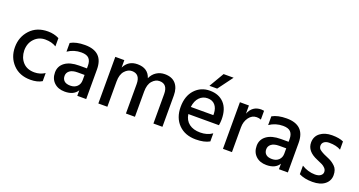

<svg xmlns="http://www.w3.org/2000/svg" viewBox="-42 -1336 3667 1962"><g transform="rotate(20 1791.0 -355.0)"><path d="M302 10Q183 10 112 -65Q41 -140 41 -250.5Q41 -361 112.5 -438.5Q184 -516 306 -516Q372 -516 427 -488V-398Q378 -429 307.5 -429Q237 -429 189.5 -379Q142 -329 142 -251Q144 -174 189 -124.5Q234 -75 315 -75Q375 -75 427 -108V-20Q378 10 302 10Z M673 4Q601 4 557.5 -37.5Q514 -79 514 -147.5Q514 -216 569 -256.5Q624 -297 723 -297H807V-326Q807 -378 782 -404.5Q757 -431 699 -431Q618 -431 552 -386V-481Q611 -515 708 -515Q907 -515 907 -322V0H810V-60Q771 4 673 4ZM807 -169V-226H731Q675 -226 646.5 -204Q618 -182 618 -147.5Q618 -113 640 -93Q662 -73 707 -73Q752 -73 779.5 -99.5Q807 -126 807 -169Z M1736 0H1638V-320Q1638 -429 1550 -429Q1506 -429 1471.5 -390Q1437 -351 1437 -275V0H1339V-320Q1339 -429 1250 -429Q1207 -429 1172 -390Q1137 -351 1137 -275V0H1039V-507H1137V-426Q1180 -514 1280 -514Q1394 -514 1426 -416Q1447 -463 1487 -488.5Q1527 -514 1577 -514Q1655 -514 1695.5 -468Q1736 -422 1736 -341Z M2128 -558H2044L2139 -720H2248ZM1939 -290H2184V-308Q2182 -365 2153 -398.5Q2124 -432 2072 -432Q2020 -432 1984 -395.5Q1948 -359 1939 -290ZM2099 5Q1981 5 1911 -66Q1841 -137 1841 -255.5Q1841 -374 1905 -443.5Q1969 -513 2067 -513Q2165 -513 2222 -452.5Q2279 -392 2279 -278Q2279 -247 2273 -213H1940Q1950 -147 1996 -112Q2042 -77 2117.5 -77Q2193 -77 2247 -115V-27Q2191 5 2099 5Z M2492 0H2394V-507H2492V-418Q2529 -512 2625 -512Q2639 -512 2656 -509V-413Q2635 -422 2609 -422Q2558 -422 2525 -377Q2492 -332 2492 -270Z M2866 4Q2794 4 2750.5 -37.5Q2707 -79 2707 -147.5Q2707 -216 2762 -256.5Q2817 -297 2916 -297H3000V-326Q3000 -378 2975 -404.5Q2950 -431 2892 -431Q2811 -431 2745 -386V-481Q2804 -515 2901 -515Q3100 -515 3100 -322V0H3003V-60Q2964 4 2866 4ZM3000 -169V-226H2924Q2868 -226 2839.5 -204Q2811 -182 2811 -147.5Q2811 -113 2833 -93Q2855 -73 2900 -73Q2945 -73 2972.5 -99.5Q3000 -126 3000 -169Z M3221 -25V-118Q3291 -75 3366 -75Q3405 -75 3426.5 -91Q3448 -107 3448 -131Q3448 -155 3431 -172.5Q3414 -190 3396.5 -198.5Q3379 -207 3337 -225Q3218 -274 3218 -369Q3218 -436 3268 -474Q3318 -512 3396.5 -512Q3475 -512 3521 -490V-401Q3472 -430 3395 -430Q3360 -430 3339.5 -414Q3319 -398 3319 -372Q3319 -341 3345 -325Q3353 -320 3357.5 -316.5Q3362 -313 3372.5 -308Q3383 -303 3388 -300Q3403 -293 3442.5 -276Q3482 -259 3515.5 -226.5Q3549 -194 3549 -133Q3549 -72 3501 -33.5Q3453 5 3367 5Q3281 5 3221 -25Z"/></g></svg>

Font: Hind Guntur Medium
Style: Regular
Weight: 500
Designer: Manushi Parikh, Hitesh Malaviya
Foundry: Indian Type Foundry
Version: Version 1.000;PS 1.0;hotconv 1.0.86;makeotf.lib2.5.63406; tt